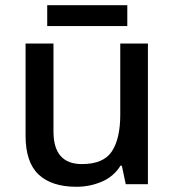

<svg xmlns="http://www.w3.org/2000/svg" viewBox="-20 -706 670 736"><path d="M547 -539V0H462L447 -71H442Q416 -29 370 -9.5Q324 10 273 10Q178 10 128 -37Q78 -84 78 -186V-539H185V-202Q185 -77 294 -77Q377 -77 409 -126Q441 -175 441 -266V-539ZM468 -686V-606H161V-686Z"/></svg>

Font: Noto Sans Gurmukhi UI Medium
Style: Regular
Weight: 500
Designer: Jelle Bosma - Monotype Design Team
Foundry: Monotype Imaging Inc.
Version: Version 2.004; ttfautohint (v1.8.4.7-5d5b)